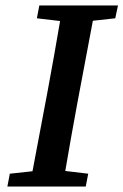

<svg xmlns="http://www.w3.org/2000/svg" viewBox="-20 -683 452 703"><path d="M115 -616 124 -663H412L402 -616L320 -607L264 -310Q252 -247 241 -183.5Q230 -120 219 -57L303 -47L294 0H7L16 -47L99 -56L155 -353Q167 -416 178 -479.5Q189 -543 200 -606Z"/></svg>

Font: Source Serif Pro SemiBold
Style: Italic
Weight: 600
Italic angle: -12°
Designer: Frank Grießhammer
Foundry: Adobe Systems Incorporated
Version: Version 3.001;hotconv 1.0.111;makeotfexe 2.5.65597